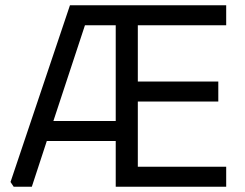

<svg xmlns="http://www.w3.org/2000/svg" viewBox="-20 -710 930 730"><path d="M20 -18 246 -690H840V-614H504V-400H810V-324H504V-76H840V0H420V-174H158L101 0H32ZM183 -250H420V-614H303Z"/></svg>

Font: Oxanium ExtraLight
Style: Regular
Weight: 400
Version: Version 2.000